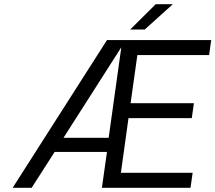

<svg xmlns="http://www.w3.org/2000/svg" viewBox="-20 -890 1021 910"><path d="M981 -700 971 -629H631L599 -401H899L889 -330H589L553 -71H893L883 0H463L487 -170H239L130 0H40L487 -700ZM281 -237H495L555 -666ZM597 -750 718 -870H799L666 -750Z"/></svg>

Font: Fivo Sans Modern
Style: Italic
Weight: 400
Designer: Alexander Slobzheninov
Foundry: Alexander Slobzheninov
Version: 1.0